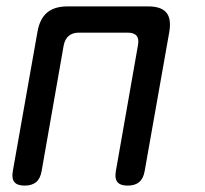

<svg xmlns="http://www.w3.org/2000/svg" viewBox="-20 -570 640 600"><path d="M57 10Q34 10 25 -1Q16 -12 20 -35L97 -470Q104 -511 127 -530.5Q150 -550 191 -550H443Q484 -550 500 -530.5Q516 -511 509 -470L432 -35Q428 -12 415 -1Q402 10 379 10Q356 10 347 -1Q338 -12 342 -35L411 -428Q415 -448 407 -458Q399 -468 379 -468H227Q207 -468 195 -458Q183 -448 179 -428L110 -35Q106 -12 93 -1Q80 10 57 10Z"/></svg>

Font: Maple Mono
Style: Italic
Weight: 400
Italic angle: -10°
Monospace: yes
Designer: subframe7536
Version: Version 7.300